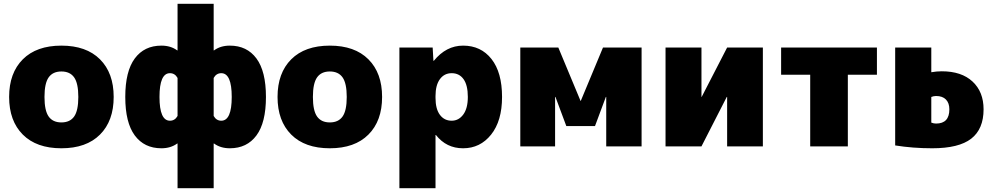

<svg xmlns="http://www.w3.org/2000/svg" viewBox="-20 -770 5222 1010"><path d="M100 -458Q172 -530 303 -530Q434 -530 506 -458Q578 -386 578 -260Q578 -134 506 -62Q434 10 303 10Q172 10 100 -62Q28 -134 28 -260Q28 -386 100 -458ZM236 -157Q258 -126 303 -126Q348 -126 370 -157Q392 -188 392 -260Q392 -332 370 -363Q348 -394 303 -394Q258 -394 236 -363Q214 -332 214 -260Q214 -188 236 -157Z M914 220V-15H912Q878 10 829 10Q739 10 689 -57.5Q639 -125 639 -260Q639 -395 689 -462.5Q739 -530 829 -530Q878 -530 912 -505H914V-750H1104V-505H1106Q1140 -530 1189 -530Q1279 -530 1329 -462.5Q1379 -395 1379 -260Q1379 -125 1329 -57.5Q1279 10 1189 10Q1140 10 1106 -15H1104V220ZM1144 -385Q1118 -385 1104 -360V-160Q1118 -135 1144 -135Q1199 -135 1199 -260Q1199 -385 1144 -385ZM874 -135Q900 -135 914 -160V-360Q900 -385 874 -385Q819 -385 819 -260Q819 -135 874 -135Z M1512 -458Q1584 -530 1715 -530Q1846 -530 1918 -458Q1990 -386 1990 -260Q1990 -134 1918 -62Q1846 10 1715 10Q1584 10 1512 -62Q1440 -134 1440 -260Q1440 -386 1512 -458ZM1648 -157Q1670 -126 1715 -126Q1760 -126 1782 -157Q1804 -188 1804 -260Q1804 -332 1782 -363Q1760 -394 1715 -394Q1670 -394 1648 -363Q1626 -332 1626 -260Q1626 -188 1648 -157Z M2256 -520 2260 -450H2262Q2327 -530 2416 -530Q2510 -530 2565.5 -459.5Q2621 -389 2621 -260Q2621 -134 2563.5 -62Q2506 10 2416 10Q2328 10 2273 -60H2271V220H2081V-520ZM2441 -260Q2441 -322 2418.5 -353.5Q2396 -385 2356 -385Q2317 -385 2294 -353.5Q2271 -322 2271 -265V-255Q2271 -197 2294 -166Q2317 -135 2356 -135Q2393 -135 2417 -167.5Q2441 -200 2441 -260Z M3167 -260 3110 -107H2959L2902 -260H2900V0H2717V-520H2917L3034 -239H3035L3152 -520H3355V0H3169V-260Z M3671 -260 3805 -520H3993V0H3805V-260H3803L3670 0H3481V-520H3670V-260Z M4593 -520V-377H4440V0H4242V-377H4089V-520Z M4689 -520H4879V-390Q4907 -395 4934 -395Q5038 -395 5096 -341Q5154 -287 5154 -195Q5154 -91 5089 -40.5Q5024 10 4884 10Q4782 10 4689 -5ZM4879 -260V-125Q4892 -120 4904 -120Q4974 -120 4974 -195Q4974 -228 4956 -246.5Q4938 -265 4904 -265Q4892 -265 4879 -260Z"/></svg>

Font: Mplus 1p Black
Style: Regular
Weight: 900
Version: Version 1.061